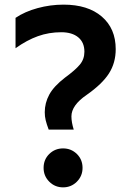

<svg xmlns="http://www.w3.org/2000/svg" viewBox="-20 -799 564 828"><path d="M168 -75Q168 -111 192.5 -135Q217 -159 252 -159Q287 -159 311.5 -135Q336 -111 336 -75Q336 -40 311.5 -15.5Q287 9 252 9Q217 9 192.5 -15.5Q168 -40 168 -75ZM47 -722Q87 -749 142 -764Q197 -779 254 -779Q359 -779 419 -727.5Q479 -676 479 -587Q479 -528 450 -482.5Q421 -437 354 -390Q288 -345 288 -297Q288 -272 298 -240H190Q181 -264 177 -280.5Q173 -297 173 -315Q173 -355 192.5 -391Q212 -427 260 -464Q305 -497 324.5 -520.5Q344 -544 344 -576Q344 -616 317.5 -638Q291 -660 244 -660Q191 -660 143.5 -643Q96 -626 47 -591Z"/></svg>

Font: Application Semibold
Style: Regular
Weight: 600
Designer: Wei Huang
Foundry: Wei Huang
Version: Version 0.012